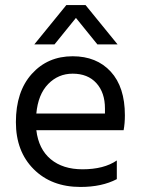

<svg xmlns="http://www.w3.org/2000/svg" viewBox="-20 -736 562 761"><path d="M443 -26Q384 5 299 5Q184 5 113.5 -65.5Q43 -136 43 -252Q43 -373 106 -443Q169 -513 268 -513Q363 -513 419 -452Q475 -391 475 -279Q475 -247 470 -220H124Q133 -145 181 -105Q229 -65 307 -65Q392 -65 443 -100ZM268 -444Q211 -444 171 -403Q131 -362 124 -286H396V-306Q396 -369 362 -406.5Q328 -444 268 -444ZM196 -560H116L243 -716H319L446 -560H366L281 -665Z"/></svg>

Font: Hind Guntur
Style: Regular
Weight: 400
Designer: Manushi Parikh, Hitesh Malaviya
Foundry: Indian Type Foundry
Version: Version 1.002;PS 1.0;hotconv 1.0.86;makeotf.lib2.5.63406; tt